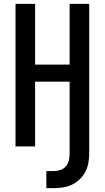

<svg xmlns="http://www.w3.org/2000/svg" viewBox="-20 -755 540 990"><path d="M219 215V127H260Q277 127 293 121Q309 115 320 102Q331 89 335 72Q339 55 339 38V-334H161V0H60V-735H161V-422H339V-735H440V38Q440 62 435.5 86Q431 110 420 131Q409 152 391.5 169Q374 186 352.5 196.5Q331 207 307.5 211Q284 215 260 215Z"/></svg>

Font: Iosevka Custom Semibold
Style: Regular
Weight: 600
Designer: Belleve Invis
Foundry: Belleve Invis
Version: Version 27.0.2; ttfautohint (v1.8.4)